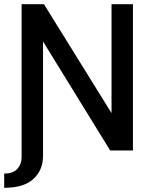

<svg xmlns="http://www.w3.org/2000/svg" viewBox="-28 -717 728 915"><path d="M75 0V-697H181.5L503.5 -178V-697H605.5V0H497L177 -519.5V27Q177 93 131.5 135.5Q86 178 -8 178V110Q35.5 110 55.2 87.2Q75 64.5 75 32.5Z"/></svg>

Font: HK Grotesk Medium
Style: Regular
Weight: 500
Designer: Alfredo Marco Pradil
Foundry: Hanken Design Co.
Version: Version 3.001;FEAKit 1.0